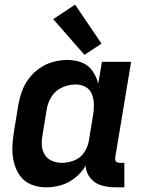

<svg xmlns="http://www.w3.org/2000/svg" viewBox="-20 -795 616 823"><path d="M178 8Q210 8 242.5 -1.5Q275 -11 302 -33Q329 -55 347 -84Q349 -54 368 -31Q387 -8 416 0Q445 8 476 8H513V-97H494Q487 -97 481.5 -99.5Q476 -102 474.5 -108Q473 -114 474 -121L542 -530H417L401 -436Q394 -466 376.5 -491Q359 -516 330.5 -527Q302 -538 269 -538Q239 -538 208.5 -530Q178 -522 150.5 -503Q123 -484 103.5 -458Q84 -432 73.5 -402Q63 -372 58 -342L40 -232Q34 -198 33 -164.5Q32 -131 39.5 -99.5Q47 -68 65.5 -42Q84 -16 114 -4Q144 8 178 8ZM246 -97Q224 -97 204 -105Q184 -113 172.5 -131Q161 -149 159.5 -170.5Q158 -192 162 -215L180 -325Q184 -353 200.5 -380Q217 -407 246 -420Q275 -433 304 -433Q327 -433 346.5 -422.5Q366 -412 374 -391Q382 -370 382.5 -347.5Q383 -325 379 -302L361 -192Q357 -166 341 -142Q325 -118 298.5 -107.5Q272 -97 246 -97ZM342 -560 415 -608 302 -775 208 -713Z"/></svg>

Font: Iosevka Sparkle
Style: Bold Italic
Weight: 700
Italic angle: -9°
Designer: Belleve Invis
Foundry: Belleve Invis
Version: Version 4.5.0; ttfautohint (v1.8.3)